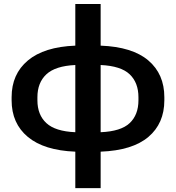

<svg xmlns="http://www.w3.org/2000/svg" viewBox="-20 -769 909 992"><path d="M173.3 -251V-266.6Q173.3 -341.8 219.5 -385Q265.6 -428.2 369.1 -433.1V-85.9Q265.6 -90.3 219.5 -133.1Q173.3 -175.8 173.3 -251ZM695.3 -266.6V-251Q695.3 -175.8 650.1 -133.1Q605 -90.3 500 -85.9V-433.1Q605 -428.2 650.1 -385Q695.3 -341.8 695.3 -266.6ZM369.1 14.6V203.1H500V14.6Q664.1 8.3 746.6 -61.5Q829.1 -131.3 829.1 -251V-266.6Q829.1 -386.2 746.6 -456.5Q664.1 -526.9 500 -533.2V-748.5H369.1V-533.2Q208 -526.9 124 -456.5Q40 -386.2 40 -266.6V-251Q40 -131.3 124 -61.5Q208 8.3 369.1 14.6Z"/></svg>

Font: Roboto Flex
Style: wght 600 wdth 140 opsz 13.0 GRAD 0.00 slnt 0.00 XTRA 468 XOPQ 96 YOPQ 79 YTLC 514 YTUC 712 YTAS 750 YTDE -203.00 YTFI 738
Weight: 600
Width: 8
Designer: Berlow after Robertson
Foundry: Google
Version: Version 3.100